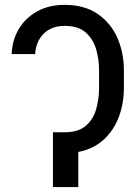

<svg xmlns="http://www.w3.org/2000/svg" viewBox="-20 -757 549 777"><path d="M219.7 -221.7H241.2Q296.9 -221.7 327.1 -247.8Q357.4 -273.9 369.1 -314.9Q380.9 -356 380.9 -400.4V-472.7Q380.9 -517.1 368.9 -558.1Q356.9 -599.1 326.7 -625.7Q296.4 -652.3 241.2 -652.3Q188 -651.9 156.7 -620.6Q125.5 -589.4 122.1 -538.1H27.3Q29.3 -595.2 56.4 -640.1Q83.5 -685.1 130.9 -711.2Q178.2 -737.3 241.2 -737.3Q322.3 -737.3 375.5 -700.4Q428.7 -663.6 455.1 -603.5Q481.4 -543.5 481.4 -472.7V-400.4Q481.4 -338.9 461.2 -284.4Q440.9 -230 399.9 -192.1Q358.9 -154.3 296.9 -142.1V0H194.3V-221.7Z"/></svg>

Font: Inter Display
Style: Regular
Weight: 400
Designer: Rasmus Andersson
Foundry: rsms
Version: Version 4.000;git-37864ae